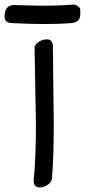

<svg xmlns="http://www.w3.org/2000/svg" viewBox="-71 -818 371 839"><path d="M-10 -796 107 -793Q177 -793 211.5 -795.5Q246 -798 252.5 -798Q259 -798 269 -791Q279 -784 279.5 -777Q280 -770 280 -756Q280 -721 241 -717Q192 -713 127 -713Q62 -713 -18 -717Q-51 -718 -51 -745Q-51 -796 -10 -796ZM160 -623Q161 -507 164 -276Q164 -135 156 -37Q154 -22 137.5 -10.5Q121 1 104 1Q76 1 76 -28Q86 -128 86 -276L80 -612Q84 -626 99.5 -636Q115 -646 135 -646Q155 -646 160 -623Z"/></svg>

Font: Patrick Hand
Style: Regular
Weight: 400
Designer: Patrick Wagesreiter
Foundry: Patrick Wagesreiter
Version: Version 1.003;PS 001.003;hotconv 1.0.70;makeotf.lib2.5.58329